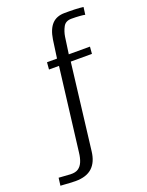

<svg xmlns="http://www.w3.org/2000/svg" viewBox="-241 -701 702 920"><g transform="rotate(-20 110.0 -241.5)"><path d="M-19 146Q-32 146 -48.5 145Q-65 144 -77.5 143Q-90 142 -95 142L-90 103L-31 107Q-5 108 9.5 98Q24 88 32 69Q40 50 43 23L95 -400H44L47 -436H98L111 -529Q119 -580 142.5 -604.5Q166 -629 207 -629Q217 -629 231 -629Q245 -629 258.5 -628.5Q272 -628 283.5 -627Q295 -626 302 -625L297 -587Q290 -589 270.5 -590.5Q251 -592 228 -592Q198 -592 186 -569.5Q174 -547 170 -521L158 -436H266L263 -400H155L102 38Q96 91 66.5 118.5Q37 146 -19 146Z"/></g></svg>

Font: Alumni Sans Thin
Style: Regular
Weight: 400
Version: Version 1.018